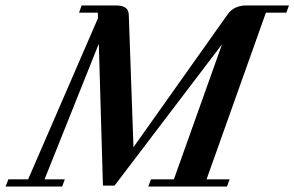

<svg xmlns="http://www.w3.org/2000/svg" viewBox="-82 -683 1078 703"><path d="M-61.5 0 -51.3 -26.4H21L276.9 -616.7L276.4 -636.7H207.5L216.8 -663.1H340.8Q365.2 -663.1 377.2 -655Q389.2 -647 389.6 -627.4L406.7 -144L751.5 -630.4Q774.4 -663.1 821.3 -663.1H976.1L966.3 -636.7H891.6L674.3 -26.4H758.8L749 0H460.9L470.7 -26.4H554.7L731 -521L337.4 -3.4H294.9L279.8 -522.9L81.1 -26.4H155.3L145.5 0Z"/></svg>

Font: Elstob 18pt SemiBold
Style: Italic
Weight: 600
Italic angle: -20°
Designer: Peter S. Baker
Version: Version 1.015